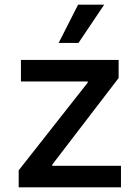

<svg xmlns="http://www.w3.org/2000/svg" viewBox="-20 -802 591 822"><path d="M60 0V-72.8L355.5 -448.2V-453.1H69.6V-545.5H487.9V-468L203.8 -97.3V-92.3H497.9V0ZM231.2 -618.3 314.3 -782H426.1L316.1 -618.3Z"/></svg>

Font: Inter Zeller Medium
Style: Regular
Weight: 500
Designer: Rasmus Andersson; Joe Bland
Foundry: zeller
Version: Version 3.015;git-dec3a8cb1